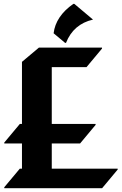

<svg xmlns="http://www.w3.org/2000/svg" viewBox="-20 -987 640 1007"><path d="M364.7 -966.8Q364.7 -966.8 369.6 -966.8L467.8 -884.3Q365.2 -860.8 326.2 -762.2H321.3L261.2 -812.5Q272 -901.9 364.7 -966.8ZM2.4 0V-4.9L84 -102.5H95.2V-234.4H2.4V-239.3L84 -336.9H95.2V-662.6L184.1 -737.3H515.1V-732.4L433.6 -634.8H251.5V-336.9H481.4V-332L399.9 -234.4H251.5V-102.5H597.2V-97.7L515.6 0Z"/></svg>

Font: Gothica
Style: Bold
Weight: 700
Designer: Wojciech Kalinowski "wmk69" (wmk69@o2.pl)
Foundry: Wojciech Kalinowski "wmk69" (wmk69@o2.pl)
Version: Version 2.1.0; 2021-05-14